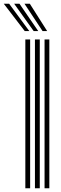

<svg xmlns="http://www.w3.org/2000/svg" viewBox="-93 -1012 328 1032"><path d="M146.5 0V-800H172.2V0ZM43.2 0V-800H69V0ZM94.8 0V-800H120.8V0ZM40 -845 -72.8 -992H-44L64.5 -845ZM88 -845 -17 -992H11.5L112.5 -845ZM135.8 -845 38.5 -992H67.2L160.5 -845Z"/></svg>

Font: Big Shoulders Inline Display Thin ExtraBold
Style: Regular
Weight: 800
Version: Version 2.002